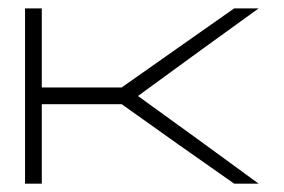

<svg xmlns="http://www.w3.org/2000/svg" viewBox="-20 -440 681 460"><path d="M599.6 -419.9Q599.6 -419.9 455.1 -315.4Q310.5 -210 310.5 -210Q310.5 -210 455.1 -105.5Q599.6 0 599.6 0Q599.6 0 580.1 0Q559.6 0 541 0Q541 0 406.2 -94.7Q271.5 -190.4 271.5 -190.4Q271.5 -190.4 180.7 -190.4Q89.8 -190.4 80.1 -190.4Q80.1 -127 80.1 0Q70.3 0 40 0Q40 -105.5 40 -419.9Q49.8 -419.9 80.1 -419.9Q80.1 -372.1 80.1 -230.5Q89.8 -230.5 180.7 -230.5Q271.5 -230.5 271.5 -230.5Q271.5 -230.5 406.2 -325.2Q541 -419.9 541 -419.9Q570.3 -419.9 585 -419.9Q599.6 -419.9 599.6 -419.9Z"/></svg>

Font: Cataluna 
Style: Lite
Weight: 400
Version: Version 1.0